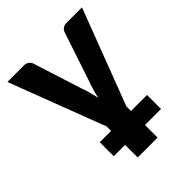

<svg xmlns="http://www.w3.org/2000/svg" viewBox="-186 -588 847 847"><g transform="rotate(-45 238.0 -164.0)"><path d="M300.3 -37.1V-8.8H400.4V78.6H300.3V157.2H176.3V78.6H105.5V-8.8H176.3V-36.1L5.4 -484.9H107.9Q122.1 -484.9 130.9 -478.3Q139.6 -471.7 143.6 -461.9L215.3 -236.8Q223.6 -214.8 229.2 -193.8Q234.9 -172.9 239.3 -151.9Q243.7 -172.9 249.8 -193.8Q255.9 -214.8 264.2 -236.8L339.4 -462.4Q342.8 -471.7 351.6 -478.3Q360.4 -484.9 372.6 -484.9H470.7Z"/></g></svg>

Font: Carlito
Style: Bold
Weight: 700
Designer: Lukasz Dziedzic
Foundry: tyPoland Lukasz Dziedzic
Version: Version 1.104